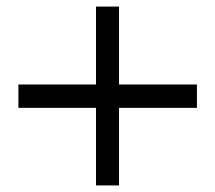

<svg xmlns="http://www.w3.org/2000/svg" viewBox="-20 -660 655 584"><path d="M342 -403H579V-332H342V-96H272V-332H36V-403H272V-640H342Z"/></svg>

Font: Shippori Mincho
Style: Bold
Weight: 700
Designer: FONTDASU
Foundry: FONTDASU / Google Inc. / but / Adobe
Version: Version 3.110; ttfautohint (v1.8.3)